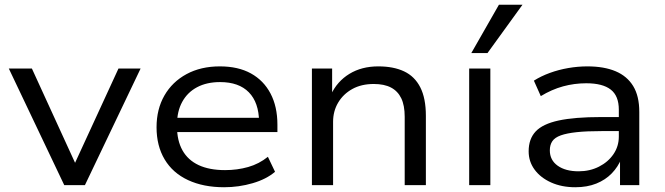

<svg xmlns="http://www.w3.org/2000/svg" viewBox="-20 -778 2797 807"><path d="M250 0 17 -490H114L305 -73H286L478 -490H571L337 0Z M922 9Q835 9 770.5 -21Q706 -51 672 -108Q638 -165 638 -243Q638 -319 671 -376.5Q704 -434 764 -466.5Q824 -499 904 -499Q981 -499 1034.5 -469.5Q1088 -440 1117 -385Q1146 -330 1146 -254V-223H704V-283H1089L1069 -266Q1068 -347 1026 -390Q984 -433 905 -433Q849 -433 808.5 -411.5Q768 -390 746 -350Q724 -310 724 -255V-246Q724 -187 747 -146Q770 -105 815 -84Q860 -63 926 -63Q977 -63 1023 -76Q1069 -89 1106 -119L1136 -56Q1100 -25 1042 -8Q984 9 922 9Z M1291 0V-490H1376V-380H1371Q1397 -436 1448.5 -467.5Q1500 -499 1570 -499Q1634 -499 1678.5 -478Q1723 -457 1746.5 -411Q1770 -365 1770 -291V0H1681V-287Q1681 -335 1666.5 -365Q1652 -395 1623.5 -410Q1595 -425 1551 -425Q1499 -425 1461 -404Q1423 -383 1401.5 -347Q1380 -311 1380 -266V0Z M1952 0V-490H2041V0ZM1961 -555 2077 -758H2176L2029 -555Z M2398 9Q2341 9 2296.5 -11Q2252 -31 2227 -65Q2202 -99 2202 -142Q2202 -194 2231.5 -225.5Q2261 -257 2328 -271.5Q2395 -286 2506 -286H2596V-227H2509Q2446 -227 2404 -222.5Q2362 -218 2337 -209Q2312 -200 2301.5 -184.5Q2291 -169 2291 -146Q2291 -105 2324 -81.5Q2357 -58 2412 -58Q2459 -58 2497.5 -77.5Q2536 -97 2558.5 -130Q2581 -163 2581 -204V-317Q2581 -375 2547 -401.5Q2513 -428 2444 -428Q2394 -428 2346.5 -415Q2299 -402 2253 -374L2224 -439Q2254 -458 2291 -471.5Q2328 -485 2368.5 -492Q2409 -499 2449 -499Q2519 -499 2567.5 -478.5Q2616 -458 2641.5 -416Q2667 -374 2667 -308V0H2586V-112H2592Q2578 -77 2551.5 -49.5Q2525 -22 2486.5 -6.5Q2448 9 2398 9Z"/></svg>

Font: Nunito Sans 10pt SemiExpanded
Style: Regular
Weight: 400
Width: 6
Designer: Vernon Adams
Foundry: Vernon Adams
Version: Version 3.101;gftools[0.9.27]